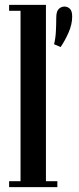

<svg xmlns="http://www.w3.org/2000/svg" viewBox="-20 -770 325 790"><path d="M17.5 0V-24.5H64.5V-725.5H17.5V-750H169V-24.5H216V0ZM202.5 -588Q208.5 -611.5 210 -641.5Q211.5 -671.5 211.5 -697Q211.5 -723.5 221.8 -733.2Q232 -743 245 -743Q258 -743 267.5 -734Q277 -725 277 -702Q277 -669.5 262 -635.8Q247 -602 229.5 -576.5Z"/></svg>

Font: Imbue 50pt SemiBold
Style: Regular
Weight: 600
Designer: Tyler Finck
Foundry: Etcetera Type Company
Version: Version 1.102; ttfautohint (v1.8.3)